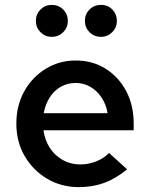

<svg xmlns="http://www.w3.org/2000/svg" viewBox="-20 -757 613 787"><path d="M303 10Q231 10 173 -24.5Q115 -59 81 -117.5Q47 -176 47 -250Q47 -324 79 -382Q111 -440 166.5 -474.5Q222 -509 290 -509Q360 -509 413.5 -475Q467 -441 497.5 -383Q528 -325 528 -250V-223H158Q164 -182 184.5 -150.5Q205 -119 237.5 -101Q270 -83 308 -83Q343 -83 374.5 -95.5Q406 -108 427 -130L501 -63Q455 -25 407.5 -7.5Q360 10 303 10ZM159 -293H421Q415 -329 396.5 -357Q378 -385 350.5 -401Q323 -417 290 -417Q257 -417 229.5 -401.5Q202 -386 184 -358Q166 -330 159 -293ZM192 -606Q165 -606 146 -625Q127 -644 127 -671Q127 -699 146 -718Q165 -737 192 -737Q220 -737 239 -718Q258 -699 258 -671Q258 -644 239 -625Q220 -606 192 -606ZM394 -606Q366 -606 347 -625Q328 -644 328 -671Q328 -699 347 -718Q366 -737 394 -737Q422 -737 440.5 -718Q459 -699 459 -671Q459 -644 440 -625Q421 -606 394 -606Z"/></svg>

Font: Red Hat Text Medium
Style: Regular
Weight: 500
Designer: Pentagram, MCKL
Foundry: Pentagram, MCKL
Version: Version 1.023